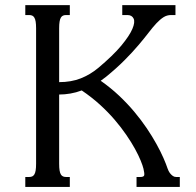

<svg xmlns="http://www.w3.org/2000/svg" viewBox="-20 -736 773 756"><path d="M544.9 -71.8Q542 -84 533.7 -104.2Q525.4 -124.5 511.5 -149.9Q497.6 -175.3 477.5 -204.6Q457.5 -233.9 431.6 -264.2Q405.8 -294.4 373.3 -324Q340.8 -353.5 301.8 -379.9Q279.8 -371.6 257.3 -367.7Q234.9 -363.8 212.9 -363.8V-91.3Q212.9 -75.2 214.6 -64.9Q216.3 -54.7 219.7 -49.1Q223.1 -43.5 228.3 -41.3Q233.4 -39.1 240.7 -39.1H254.9V0H79.6V-39.1H94.2Q101.6 -39.1 106.7 -41.3Q111.8 -43.5 115.2 -49.1Q118.7 -54.7 120.4 -64.9Q122.1 -75.2 122.1 -91.3V-624.5Q122.1 -640.6 120.4 -650.9Q118.7 -661.1 115.2 -666.7Q111.8 -672.4 106.7 -674.6Q101.6 -676.8 94.2 -676.8H79.6V-715.8H254.9V-676.8H240.7Q233.4 -676.8 228.3 -674.6Q223.1 -672.4 219.7 -666.7Q216.3 -661.1 214.6 -650.9Q212.9 -640.6 212.9 -624.5V-412.6Q259.8 -412.6 297.4 -427.2Q335 -441.9 367.2 -468.8Q425.8 -518.1 457.8 -556.6Q489.7 -595.2 501.2 -622.1Q512.7 -648.9 506.1 -662.8Q499.5 -676.8 481.4 -676.8H461.4V-715.8H670.9V-676.8H653.8Q637.2 -676.8 623.8 -668.2Q610.4 -659.7 595.9 -644.3Q581.5 -628.9 564.7 -606.9Q547.9 -585 524.9 -557.9Q502 -530.8 470.7 -499.3Q439.5 -467.8 397 -433.1Q391.6 -429.2 386.7 -425.5Q381.8 -421.9 376.5 -418Q415.5 -390.6 448.5 -359.6Q481.4 -328.6 508.8 -295.9Q536.1 -263.2 557.9 -231Q579.6 -198.7 595.9 -169.2Q612.3 -139.6 623.3 -114.5Q634.3 -89.4 640.1 -71.8Q641.1 -68.4 643.8 -63Q646.5 -57.6 650.9 -52.2Q655.3 -46.9 660.9 -43Q666.5 -39.1 673.8 -39.1H688V0H517.6V-39.1H532.2Q546.4 -39.1 547.9 -46.1Q549.3 -53.2 544.9 -71.8Z"/></svg>

Font: Arian AMU Serif
Style: Regular
Weight: 400
Designer: Ruben Hakobyan (Tarumian)
Foundry: Ruben Hakobyan (Tarumian)
Version: Version 1.002